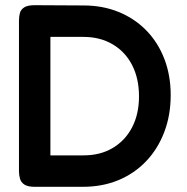

<svg xmlns="http://www.w3.org/2000/svg" viewBox="-20 -710 720 739"><path d="M113 9Q87 9 74 0.5Q61 -8 57 -22Q53 -36 53 -52V-630Q53 -646 56.5 -659.5Q60 -673 73 -681.5Q86 -690 114 -690L302 -689Q375 -689 436.5 -664Q498 -639 543 -593Q588 -547 612.5 -483.5Q637 -420 637 -344Q637 -266 612 -201Q587 -136 542 -89Q497 -42 435.5 -16.5Q374 9 299 9ZM174 -112H302Q366 -112 414 -140.5Q462 -169 488.5 -220Q515 -271 515 -339Q515 -408 488.5 -459.5Q462 -511 413.5 -539.5Q365 -568 301 -568H174Z"/></svg>

Font: Fredoka Medium
Style: Regular
Weight: 500
Designer: Ben Nathan
Foundry: Milena B. Brandão, Ben Nathan
Version: Version 2.001